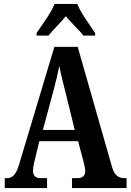

<svg xmlns="http://www.w3.org/2000/svg" viewBox="-20 -951 660 971"><path d="M165 -784V-771H225C247 -799 287 -837 313 -869C337 -839 384 -795 402 -771H461V-784C436 -822 388 -886 371 -931H256C239 -886 190 -822 165 -784ZM4 0H218V-50H186C157 -50 147 -65 147 -89C147 -107 154 -135 158 -151L179 -237H375L401 -139C405 -124 411 -101 411 -85C411 -61 395 -50 372 -50H344V0H620V-50H611C579 -50 559 -64 547 -105L373 -714H255L78 -124C60 -63 42 -50 13 -50H4ZM197 -294 250 -491C262 -534 272 -578 280 -618C287 -578 299 -534 311 -485L358 -294Z"/></svg>

Font: Noto Serif Georgian ExtraCondensed Bold
Style: Regular
Weight: 700
Width: 2
Designer: Monotype Design Team, Akaki Razmadze
Foundry: Google LLC
Version: Version 2.003